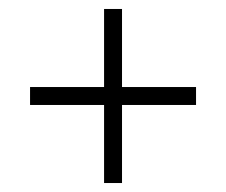

<svg xmlns="http://www.w3.org/2000/svg" viewBox="-20 -584 503 428"><path d="M47 -390H212V-564H252V-390H417V-350H252V-176H212V-350H47Z"/></svg>

Font: Encode Sans Compressed
Style: ExtraLight
Weight: 200
Designer: Pablo Impallari, Andres Torresi
Foundry: Pablo Impallari, Andres Torresi
Version: Version 1.000; ttfautohint (v1.00) -l 8 -r 50 -G 200 -x 14 -